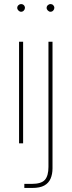

<svg xmlns="http://www.w3.org/2000/svg" viewBox="-20 -707 353 947"><path d="M74 0V-501H94V0ZM84 -649Q77 -649 71 -655Q65 -661 65 -668Q65 -676 71 -681.5Q77 -687 84 -687Q92 -687 97.5 -681.5Q103 -676 103 -668Q103 -661 97.5 -655Q92 -649 84 -649ZM100 220V200H136Q184 200 201.5 180Q219 160 219 116V-501H239V123Q239 152 229.5 174Q220 196 198.5 208Q177 220 139 220ZM229 -649Q222 -649 216 -655Q210 -661 210 -668Q210 -676 216 -681.5Q222 -687 229 -687Q237 -687 242.5 -681.5Q248 -676 248 -668Q248 -661 242.5 -655Q237 -649 229 -649Z"/></svg>

Font: DM Sans 17pt Thin
Style: Regular
Weight: 250
Version: Version 4.004;gftools[0.9.30]